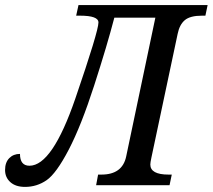

<svg xmlns="http://www.w3.org/2000/svg" viewBox="-67 -734 843 761"><path d="M12.2 -124Q12.2 -77.1 49.8 -77.1Q140.1 -77.1 231.7 -343.8Q323.2 -610.4 323.2 -645Q323.2 -671.9 250 -671.9H234.9L244.1 -713.9H755.9L747.1 -671.9H733.9Q686.5 -671.9 665.5 -654.1Q644.5 -636.2 637.2 -600.1L533.2 -109.9Q528.8 -89.4 528.8 -82Q528.8 -42 601.1 -42H613.8L605 0H314L321.8 -42H335Q418 -42 433.1 -113.8L548.8 -664.1H386.2Q357.9 -555.2 306.4 -395.5Q254.9 -235.8 205.6 -141.1Q156.2 -46.4 117.7 -19.8Q79.1 6.8 32.2 6.8Q-4.9 6.8 -25.9 -12Q-46.9 -30.8 -46.9 -60.1Q-46.9 -90.3 -30.3 -107.2Q-13.7 -124 12.2 -124Z"/></svg>

Font: Droid Serif
Style: Italic
Weight: 400
Italic angle: -12°
Designer: Monotype Design team
Foundry: Monotype Imaging Inc.
Version: Version 1.03